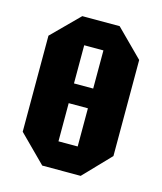

<svg xmlns="http://www.w3.org/2000/svg" viewBox="-90 -627 586 695"><g transform="rotate(15 203.0 -280.0)"><path d="M33 -100V-460L133 -560H273L373 -460V-100L277 0H133ZM167 -460V-317H239V-460ZM167 -100H239V-243H167Z"/></g></svg>

Font: Tektur Condensed SemiBold
Style: Regular
Weight: 600
Width: 3
Designer: Adam Jagosz
Foundry: Adam Jagosz
Version: Version 1.005;gftools[0.9.30]